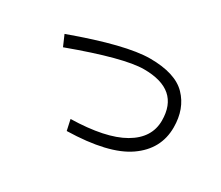

<svg xmlns="http://www.w3.org/2000/svg" viewBox="-103 -847 1206 1048"><g transform="rotate(30 500.0 -323.0)"><path d="M113.3 -491.2Q435.5 -608.4 585.9 -608.4Q745.1 -608.4 814.9 -536.1Q884.8 -463.9 884.8 -346.7Q884.8 -209 765.6 -126.5Q646.5 -43.9 388.7 -38.1L374 -105.5Q590.8 -110.4 700.7 -173.8Q810.5 -237.3 810.5 -346.7Q810.5 -541 585.9 -541Q460.9 -541 142.6 -423.8Z"/></g></svg>

Font: Gothic A1
Style: Regular
Weight: 400
Designer: HanYang I&C Co.,Ltd.
Foundry: HanYang I&C Co.,Ltd.
Version: Version 2.50